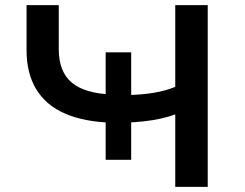

<svg xmlns="http://www.w3.org/2000/svg" viewBox="-20 -725 950 745"><path d="M660 0V-281Q639 -273 606.5 -265.5Q574 -258 536.5 -254Q499 -250 458 -249L489 -267V-105H390V-267L414 -249Q307 -252 233 -284Q159 -316 121 -378Q83 -440 83 -531V-705H208V-534Q208 -447 258.5 -404.5Q309 -362 418 -358L390 -346V-522H489V-346L469 -356Q527 -357 574 -364.5Q621 -372 660 -388V-705H786V0Z"/></svg>

Font: Nunito Sans 7pt Expanded SemiBold
Style: Regular
Weight: 600
Width: 7
Designer: Vernon Adams
Foundry: Vernon Adams
Version: Version 3.101;gftools[0.9.27]